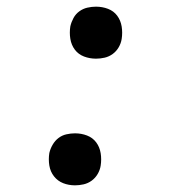

<svg xmlns="http://www.w3.org/2000/svg" viewBox="-20 -548 540 576"><path d="M268 -372Q249 -372 232 -378.5Q215 -385 204.5 -399Q194 -413 191 -431.5Q188 -450 191 -469Q194 -482 200.5 -494Q207 -506 218 -514Q229 -522 242 -525Q255 -528 268 -528Q287 -528 304 -521.5Q321 -515 331.5 -501Q342 -487 345 -468.5Q348 -450 345 -431Q343 -418 336 -406Q329 -394 318 -386Q307 -378 294 -375Q281 -372 268 -372ZM205 8Q186 8 169.5 1.5Q153 -5 142 -19Q131 -33 128 -51.5Q125 -70 128 -89Q131 -102 138 -114Q145 -126 155.5 -134Q166 -142 179 -145Q192 -148 205 -148Q224 -148 241 -141.5Q258 -135 268.5 -121Q279 -107 282 -88.5Q285 -70 282 -51Q280 -38 273 -26Q266 -14 255 -6Q244 2 231 5Q218 8 205 8Z"/></svg>

Font: Iosevka SS18
Style: Italic
Weight: 400
Italic angle: -9°
Monospace: yes
Designer: Belleve Invis
Foundry: Belleve Invis
Version: Version 25.1.1; ttfautohint (v1.8.4)